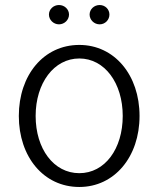

<svg xmlns="http://www.w3.org/2000/svg" viewBox="-20 -733 631 765"><path d="M296 12C436 12 536 -108 536 -271C536 -434 436 -554 296 -554C154 -554 55 -434 55 -271C55 -108 154 12 296 12ZM122 -271C122 -402 195 -500 296 -500C397 -500 469 -402 469 -271C469 -140 398 -43 296 -43C194 -43 122 -140 122 -271ZM175 -675C175 -654 193 -636 215 -636C237 -636 255 -654 255 -675C255 -696 237 -713 215 -713C193 -713 175 -696 175 -675ZM337 -675C337 -654 355 -636 377 -636C399 -636 416 -654 416 -675C416 -696 399 -713 377 -713C355 -713 337 -696 337 -675Z"/></svg>

Font: Wafeq Light
Style: Regular
Weight: 300
Designer: Rasmus Andersson & Azza Alameddine
Foundry: Google & TypeTogether
Version: Version 3.000;January 28, 2025;FontCreator 15.0.0.3014 64-bi